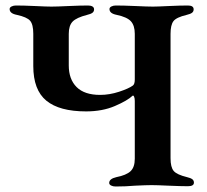

<svg xmlns="http://www.w3.org/2000/svg" viewBox="-20 -674 752 698"><path d="M377 -9Q377 -24 403 -30Q439 -37 454.5 -51.5Q470 -66 470 -97V-307Q470 -317 467.5 -322.5Q465 -328 462 -326Q443 -308 397.5 -288.5Q352 -269 293 -269Q196 -269 148.5 -308Q101 -347 101 -434V-551Q101 -585 89.5 -598.5Q78 -612 41 -620Q15 -625 15 -641Q15 -647 22 -650.5Q29 -654 38 -654Q65 -654 109 -652Q149 -650 167 -650Q186 -650 228 -652Q274 -654 300 -654Q310 -654 316 -650.5Q322 -647 322 -640Q322 -632 316 -627.5Q310 -623 297 -620Q258 -610 244 -595.5Q230 -581 230 -551V-436Q230 -386 258.5 -357.5Q287 -329 344 -329Q378 -329 413 -340.5Q448 -352 463 -363Q470 -368 470 -385V-551Q470 -581 456 -596.5Q442 -612 404 -620Q378 -625 378 -641Q378 -647 385 -650.5Q392 -654 401 -654Q428 -654 474 -652Q516 -650 536 -650Q552 -650 592 -652Q636 -654 663 -654Q684 -654 684 -640Q684 -632 678 -627.5Q672 -623 659 -620Q621 -611 610.5 -597Q600 -583 600 -551V-99Q600 -66 611.5 -52.5Q623 -39 660 -30Q673 -27 679 -22.5Q685 -18 685 -10Q685 3 663 3Q638 3 592 1Q550 -1 531 -1Q513 -1 471 1Q438 4 400 4Q391 4 384 0.5Q377 -3 377 -9Z"/></svg>

Font: EB Garamond SemiBold
Style: Regular
Weight: 600
Designer: Georg Duffner and Octavio Pardo
Foundry: Georg Duffner
Version: Version 1.000